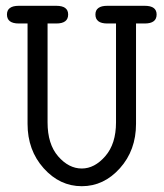

<svg xmlns="http://www.w3.org/2000/svg" viewBox="-20 -631 565 662"><path d="M4 -581Q4 -611 45 -611H174Q215 -611 215 -581Q215 -550 174 -550H144V-209Q144 -134 180.5 -92Q217 -50 262 -50Q306 -50 343 -92.5Q380 -135 380 -209V-550H350Q309 -550 309 -581Q309 -611 350 -611H479Q520 -611 520 -581Q520 -550 479 -550H449V-204Q449 -113 393.5 -51Q338 11 262 11Q186 11 130.5 -51Q75 -113 75 -204V-550H45Q4 -550 4 -581Z"/></svg>

Font: CMU Typewriter Text
Style: Regular
Weight: 500
Monospace: yes
Version: Version 0.7.0